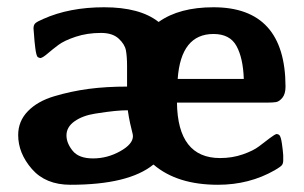

<svg xmlns="http://www.w3.org/2000/svg" viewBox="-20 -495 834 526"><path d="M29.8 -125Q29.8 -163.1 56.4 -190.4Q83 -217.8 128.9 -231.4Q174.8 -245.1 222.9 -251.5Q271 -257.8 328.1 -257.8V-314Q328.1 -339.8 325 -356.9Q321.8 -374 304.9 -389.4Q288.1 -404.8 256.8 -404.8Q218.8 -404.8 187.3 -394.3Q155.8 -383.8 139.9 -371.8Q124 -359.9 110.6 -348.4Q97.2 -336.9 90.8 -335.9L86.9 -336.9L83 -338.9Q79.1 -343.8 76.7 -363.3Q74.2 -382.8 73.2 -399.9L71.8 -417Q71.8 -426.8 76.9 -431.4Q82 -436 98.1 -442.9Q169.9 -475.1 265.1 -475.1Q363.3 -475.1 414.1 -435.1H415Q471.2 -475.1 564.9 -475.1Q761.7 -475.1 762.2 -257.8Q762.2 -237.8 753.7 -227.3Q745.1 -216.8 736.1 -215.3Q727.1 -213.9 711.9 -213.9H464.8Q466.8 -62 583 -62Q616.2 -62 645 -72Q673.8 -82 689.5 -94Q705.1 -106 719 -116.5Q732.9 -127 737.8 -127.9L742.2 -127L746.1 -124Q750 -118.2 752.4 -101.1Q754.9 -84 755.9 -69.8V-55.2Q755.9 -46.4 751.5 -41.7Q747.1 -37.1 732.9 -28.8Q663.1 11.2 577.1 11.2Q465.3 11.2 400.9 -43.9H399.9Q332 11.2 172.9 11.2Q105 11.2 67.4 -32Q29.8 -75.2 29.8 -125ZM162.1 -124Q162.1 -103 179 -82Q195.8 -61 234.9 -61Q273.9 -61 309.1 -80.6Q344.2 -100.1 344.2 -122.1Q344.2 -126 342 -134Q339.8 -142.1 336.4 -157.5Q333 -172.9 330.1 -192.9Q314 -192.9 293.9 -190.9Q273.9 -189 240 -183.6Q206.1 -178.2 184.1 -162.6Q162.1 -147 162.1 -124ZM466.8 -278.8H647.9Q646 -335.9 627.9 -368.9Q609.9 -401.9 564.9 -401.9Q475.6 -401.9 466.8 -278.8Z"/></svg>

Font: CMU Sans Serif
Style: Bold
Weight: 700
Version: Version 0.7.0